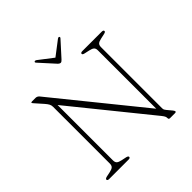

<svg xmlns="http://www.w3.org/2000/svg" viewBox="-221 -1049 1228 1228"><g transform="rotate(-45 393.0 -435.0)"><path d="M268 -10Q268 0 252.5 0H77Q61.5 0 61.5 -10Q61.5 -17.5 77.5 -21.5L111 -28.5Q132.5 -33 141.2 -41.2Q150 -49.5 150 -67V-580.5Q150 -594 144.2 -605Q138.5 -616 125 -631.5L78.5 -684Q70.5 -692.5 70.5 -696Q70.5 -700 79.5 -700H110.5Q126 -700 137 -686.5L608 -105V-633.5Q608 -650.5 599 -658.8Q590 -667 568.5 -671.5L534.5 -679Q518.5 -682.5 518.5 -690Q518.5 -700 534.5 -700H709.5Q725.5 -700 725.5 -690Q725.5 -682.5 709.5 -679L675.5 -671.5Q654 -667 645.2 -658.8Q636.5 -650.5 636.5 -633.5V-81Q636.5 -71.5 639.5 -66Q642.5 -60.5 647.5 -54.5L675 -21.5Q683 -11 683 -6.5Q683 0 671.5 0H628Q616.5 0 616.5 -10Q616.5 -20 613.2 -27.2Q610 -34.5 599 -48.5L178.5 -568V-67Q178.5 -49.5 187.5 -41.2Q196.5 -33 218.5 -28.5L252 -21.5Q268 -17.5 268 -10ZM402 -756Q392 -744.5 384 -744.5Q374.5 -744.5 364 -756L273 -856.5Q265.5 -864.5 272.5 -869Q277.5 -872 286 -866.5L383 -792L480.5 -866.5Q488.5 -872 493.5 -869Q500 -864.5 493 -856.5Z"/></g></svg>

Font: Fraunces 9pt S050 Thin
Style: Regular
Weight: 100
Version: Version 1.000; ttfautohint (v1.8.3)